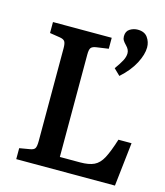

<svg xmlns="http://www.w3.org/2000/svg" viewBox="-114 -859 816 947"><g transform="rotate(15 293.5 -386.0)"><path d="M58 0V-56L111 -65Q130 -68 136 -77.5Q142 -87 142 -116V-589Q142 -614 135.5 -623.5Q129 -633 109 -636L58 -644V-700H358V-644L295 -635Q276 -632 269.5 -623Q263 -614 263 -589V-66H367Q411 -66 437.5 -78.5Q464 -91 482 -125Q500 -159 520 -223H587L562 0ZM443 -528 411 -559Q432 -588 442.5 -608Q453 -628 453 -646Q453 -665 436 -682Q425 -693 419.5 -702Q414 -711 414 -723Q414 -749 432.5 -760.5Q451 -772 472 -772Q507 -772 523 -749.5Q539 -727 539 -699Q539 -663 515 -617Q491 -571 443 -528Z"/></g></svg>

Font: Literata 12pt Medium
Style: Regular
Weight: 500
Designer: Latin by Veronika Burian and Jose Scaglione. Greek by Irene Vlachou. Cyrillic by Vera Evstafieva.
Foundry: TypeTogether
Version: Version 3.002